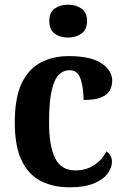

<svg xmlns="http://www.w3.org/2000/svg" viewBox="-20 -788 533 818"><path d="M276 10Q207 10 154.5 -16.5Q102 -43 72.5 -103.5Q43 -164 43 -266Q43 -374 73.5 -435.5Q104 -497 156 -523Q208 -549 273 -549Q366 -549 412 -518.5Q458 -488 458 -444Q458 -422 448 -403.5Q438 -385 412 -373.5Q386 -362 336 -362Q336 -413 323.5 -451Q311 -489 277 -489Q250 -489 230.5 -469.5Q211 -450 200 -401.5Q189 -353 189 -267Q189 -165 215 -113.5Q241 -62 301 -62Q348 -62 382.5 -85.5Q417 -109 433 -143Q457 -128 457 -99Q457 -74 439 -49Q421 -24 381 -7Q341 10 276 10ZM270 -628Q236 -628 213 -645Q190 -662 190 -698Q190 -735 213 -751.5Q236 -768 270 -768Q303 -768 327 -751.5Q351 -735 351 -698Q351 -662 327 -645Q303 -628 270 -628Z"/></svg>

Font: Noto Serif Tamil SemiCondensed
Style: Bold Italic
Weight: 700
Width: 4
Italic angle: -12°
Designer: Indian Type Foundry, Tom Grace, and the Monotype Design Team
Foundry: Monotype Imaging Inc.
Version: Version 2.003; ttfautohint (v1.8.4.7-5d5b)